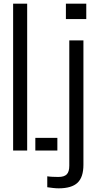

<svg xmlns="http://www.w3.org/2000/svg" viewBox="-20 -820 544 1046"><path d="M51.5 0V-800H128V0ZM172.5 0V-69H292.5V0ZM339 -716V-800H450V-716ZM299.5 206Q285.5 206 268 204Q250.5 202 237.5 200V140.5Q249.5 142.5 266.2 143.2Q283 144 298 144Q329.5 144 343.5 130Q357.5 116 357.5 82.5V-600H434.5V77.5Q434.5 145.5 402.2 175.8Q370 206 299.5 206Z"/></svg>

Font: Big Shoulders Stencil Display Thin Medium
Style: Regular
Weight: 500
Version: Version 2.001